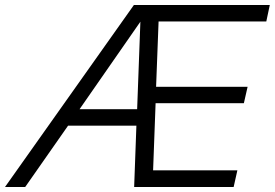

<svg xmlns="http://www.w3.org/2000/svg" viewBox="-54 -750 1102 770"><path d="M1028 -730 1014 -664H582L572 -402H939L924 -336H570L560 -67H898L883 0H484L493 -246H219L47 0H-34L483 -730ZM265 -312H496L509 -663Z"/></svg>

Font: Nacelle Light
Style: Italic
Weight: 300
Italic angle: -12°
Designer: Sora Sagano
Foundry: Sora Sagano
Version: Version 1.000;FEAKit 1.0